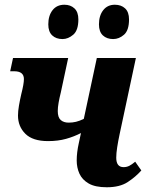

<svg xmlns="http://www.w3.org/2000/svg" viewBox="-20 -781 628 811"><path d="M183 -185Q118 -185 87 -216Q56 -247 56 -293Q56 -311 60 -334.5Q64 -358 70 -384Q81 -427 81 -447Q81 -480 40 -480H23L35 -536H268L237 -391Q231 -367 227.5 -347Q224 -327 224 -312Q224 -285 236.5 -274Q249 -263 270 -263Q286 -263 301 -266.5Q316 -270 334 -279L389 -536H554L485 -213Q479 -185 475 -159Q471 -133 471 -115Q471 -75 502 -75Q515 -75 526 -80.5Q537 -86 551 -98L577 -61Q553 -34 519.5 -12Q486 10 431 10Q382 10 354.5 -6Q327 -22 315.5 -47.5Q304 -73 304 -103Q304 -137 313 -177L322 -219Q293 -204 259 -194.5Q225 -185 183 -185ZM458 -616Q431 -616 414.5 -631.5Q398 -647 398 -678Q398 -715 416 -738Q434 -761 465 -761Q492 -761 508.5 -745.5Q525 -730 525 -699Q525 -653 504 -634.5Q483 -616 458 -616ZM244 -616Q217 -616 200.5 -631.5Q184 -647 184 -678Q184 -715 202 -738Q220 -761 252 -761Q278 -761 294.5 -745.5Q311 -730 311 -699Q311 -653 289.5 -634.5Q268 -616 244 -616Z"/></svg>

Font: Noto Serif SemiCondensed ExtraBold
Style: Italic
Weight: 800
Width: 4
Italic angle: -12°
Designer: Monotype Design Team
Foundry: Monotype Imaging Inc.
Version: Version 2.014; ttfautohint (v1.8.4.7-5d5b)